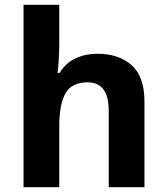

<svg xmlns="http://www.w3.org/2000/svg" viewBox="-20 -780 697 800"><path d="M227 -605Q227 -565 224.5 -528Q222 -491 220 -476H228Q254 -518 295 -537Q336 -556 386 -556Q475 -556 528.5 -508.5Q582 -461 582 -356V0H433V-319Q433 -437 345 -437Q278 -437 252.5 -390.5Q227 -344 227 -257V0H78V-760H227Z"/></svg>

Font: Noto Sans Bengali UI
Style: Bold
Weight: 700
Designer: Jelle Bosma - Monotype Design Team
Foundry: Monotype Imaging Inc.
Version: Version 2.003; ttfautohint (v1.8.4.7-5d5b)